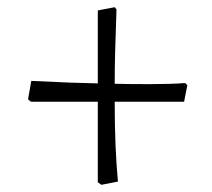

<svg xmlns="http://www.w3.org/2000/svg" viewBox="-20 -505 590 534"><path d="M299 -222Q299 -95 308 0L262 9L252 2V-222H66L58 -229L67 -280Q189 -274 252 -273V-476L299 -485L304 -479Q299 -347 299 -273V-272Q336 -271 396 -271Q456 -271 495 -274L501 -268L492 -222Z"/></svg>

Font: Almendra
Style: Italic
Weight: 400
Italic angle: -12°
Designer: Ana Sanfelippo
Foundry: Ana Sanfelippo
Version: Version 1.004